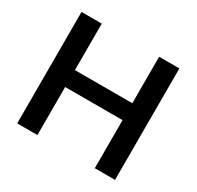

<svg xmlns="http://www.w3.org/2000/svg" viewBox="-152 -878 1077 1052"><g transform="rotate(30 386.5 -352.5)"><path d="M77 0V-705H205V-411H568V-705H696V0H568V-304H205V0Z"/></g></svg>

Font: Nunito Sans 12pt ExtraLight
Style: Bold
Weight: 700
Version: Version 3.101;gftools[0.9.27]